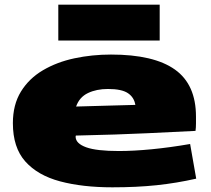

<svg xmlns="http://www.w3.org/2000/svg" viewBox="-20 -790 902 820"><path d="M460 10Q332 10 236.5 -15.5Q141 -41 88 -100.5Q35 -160 35 -264Q35 -343 69.5 -399Q104 -455 163.5 -490Q223 -525 298 -541Q373 -557 454 -557Q637 -557 727 -493Q817 -429 817 -292Q817 -280 817 -262.5Q817 -245 815 -231Q734 -227 609 -221Q484 -215 304 -211Q303 -209 303 -205Q304 -177 348 -161Q392 -145 488 -145Q550 -145 627.5 -152.5Q705 -160 792 -175L818 -27Q734 -8 649 1Q564 10 460 10ZM305 -335Q378 -337 446.5 -339Q515 -341 558 -342Q553 -374 526.5 -392Q500 -410 441 -410Q392 -410 355.5 -392.5Q319 -375 305 -335ZM229 -617V-770H662V-617Z"/></svg>

Font: Georama ExtraExtended ExtraBold
Style: Regular
Weight: 800
Width: 8
Designer: Jean-Baptiste Levee
Foundry: Production Type
Version: Version 1.000